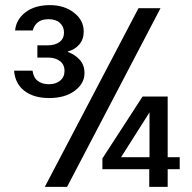

<svg xmlns="http://www.w3.org/2000/svg" viewBox="-20 -730 749 750"><path d="M39 -611Q43 -654 79.5 -682Q116 -710 175 -710Q231 -710 269 -680.5Q307 -651 307 -607Q307 -576 289.5 -556Q272 -536 245 -529V-527Q271 -518 290.5 -497.5Q310 -477 310 -444Q310 -404 272 -375.5Q234 -347 172 -347Q112 -347 75.5 -375Q39 -403 35 -454H107Q111 -426 128 -413.5Q145 -401 171 -401Q198 -401 215 -415Q232 -429 232 -453Q232 -478 214 -491.5Q196 -505 169 -505H126V-553H167Q195 -553 212.5 -566Q230 -579 230 -603Q230 -626 214 -640.5Q198 -655 170 -655Q143 -655 128 -643Q113 -631 108 -611ZM521 -698H607L242 0H155ZM682 -116V-69H635V0H563V-69H380V-111L537 -353H635V-116ZM564 -116V-291L453 -116Z"/></svg>

Font: Poppins
Style: Regular
Weight: 400
Designer: Ninad Kale (Devanagari), Jonny Pinhorn (Latin)
Version: Version 5.002